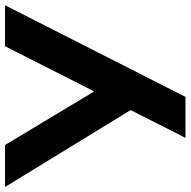

<svg xmlns="http://www.w3.org/2000/svg" viewBox="-38 -728 745 750"><g transform="rotate(-90 334.0 -352.5)"><path d="M171 0 292 -239V-194L-21 -705H143L367 -332H340L529 -705H689L331 0Z"/></g></svg>

Font: Nunito Sans 12pt ExtraBold
Style: Regular
Weight: 800
Designer: Vernon Adams
Foundry: Vernon Adams
Version: Version 3.101;gftools[0.9.27]